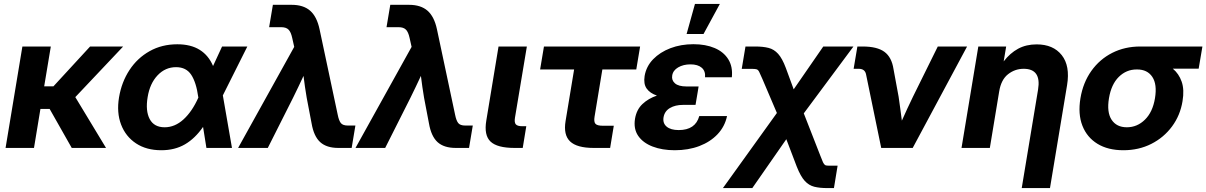

<svg xmlns="http://www.w3.org/2000/svg" viewBox="-20 -752 6132 976"><path d="M238.3 -515.6 204.6 -313H251.5L438 -515.6H606L362.8 -258.3L519 0H344.7L232.4 -198.2H185.5L152.8 0H8.3L93.8 -515.6Z M799.8 11.7Q724.1 11.7 671.4 -23.2Q618.7 -58.1 595.5 -118.9Q572.3 -179.7 585 -256.8Q598.1 -335 638.2 -396Q678.2 -457 740.5 -491.9Q802.7 -526.9 881.3 -526.9Q950.2 -526.9 995.4 -498.5Q1040.5 -470.2 1063 -416.5L1108.9 -515.6H1237.3L1112.8 -267.1L1159.2 0H1029.3L1012.2 -106.9Q971.7 -48.3 920.2 -18.3Q868.7 11.7 799.8 11.7ZM988.3 -256.3 987.8 -258.8Q977.5 -333.5 951.9 -372.1Q926.3 -410.6 875 -410.6Q820.3 -410.6 781 -369.1Q741.7 -327.6 730.5 -258.3Q718.8 -188.5 741 -146.7Q763.2 -105 816.9 -105Q869.1 -105 913.1 -145.3Q957 -185.5 988.3 -255.9Z M1190.4 0 1475.6 -513.7 1465.3 -559.6Q1459 -588.9 1446.8 -601.3Q1434.6 -613.8 1409.7 -613.8H1348.1L1367.2 -727.5H1462.4Q1522.5 -727.5 1556.6 -697.5Q1590.8 -667.5 1604.5 -603L1696.8 -168.5Q1702.6 -139.2 1712.6 -126.5Q1722.7 -113.8 1748.5 -113.8H1786.6L1767.6 0H1700.2Q1640.1 0 1607.7 -29.5Q1575.2 -59.1 1564 -124.5L1539.1 -254.9Q1534.2 -282.2 1530.3 -310.3Q1526.4 -338.4 1522.9 -366.2Q1509.8 -338.4 1496.6 -310.3Q1483.4 -282.2 1469.7 -254.9L1341.3 0Z M1787.1 0 2072.3 -513.7 2062 -559.6Q2055.7 -588.9 2043.5 -601.3Q2031.2 -613.8 2006.3 -613.8H1944.8L1963.9 -727.5H2059.1Q2119.1 -727.5 2153.3 -697.5Q2187.5 -667.5 2201.2 -603L2293.5 -168.5Q2299.3 -139.2 2309.3 -126.5Q2319.3 -113.8 2345.2 -113.8H2383.3L2364.3 0H2296.9Q2236.8 0 2204.3 -29.5Q2171.9 -59.1 2160.6 -124.5L2135.7 -254.9Q2130.9 -282.2 2127 -310.3Q2123 -338.4 2119.6 -366.2Q2106.4 -338.4 2093.3 -310.3Q2080.1 -282.2 2066.4 -254.9L1938 0Z M2595.7 0Q2507.3 0 2473.4 -32.5Q2439.5 -64.9 2452.1 -139.6L2514.2 -515.6H2658.2L2597.7 -153.3Q2593.8 -129.4 2602.1 -119.9Q2610.4 -110.4 2634.8 -110.4H2655.3L2637.2 0Z M2998 0Q2912.6 0 2877.9 -33.2Q2843.3 -66.4 2855 -136.7L2898.4 -398.9H2725.6L2745.1 -515.6H3233.9L3214.4 -398.9H3042L3002.4 -159.2Q2998 -132.8 3006.8 -122.8Q3015.6 -112.8 3044.9 -112.8H3100.1L3081.5 0Z M3410.2 11.7Q3346.2 11.7 3297.4 -7.1Q3248.5 -25.9 3224.1 -61.5Q3199.7 -97.2 3208 -148.4Q3215.8 -194.8 3245.8 -223.1Q3275.9 -251.5 3319.3 -266.1Q3283.7 -278.3 3267.1 -302Q3250.5 -325.7 3256.8 -365.7Q3265.1 -414.6 3300 -450.7Q3335 -486.8 3388.2 -507.1Q3441.4 -527.3 3504.9 -527.3Q3566.9 -527.3 3612.8 -507.8Q3658.7 -488.3 3682.1 -450.7Q3705.6 -413.1 3700.2 -359.4H3564Q3566.9 -390.6 3547.1 -407.7Q3527.3 -424.8 3489.7 -424.8Q3453.6 -424.8 3427.2 -409.4Q3400.9 -394 3397 -367.7Q3393.1 -344.2 3411.1 -328.4Q3429.2 -312.5 3470.2 -312.5H3531.2L3526.9 -285.6L3515.6 -218.8H3451.7Q3412.6 -218.8 3385.5 -202.9Q3358.4 -187 3353 -155.8Q3348.1 -125.5 3368.9 -108.2Q3389.6 -90.8 3430.2 -90.8Q3515.1 -90.8 3534.7 -162.1H3675.8Q3664.6 -108.9 3627.7 -69.8Q3590.8 -30.8 3534.9 -9.5Q3479 11.7 3410.2 11.7ZM3470.2 -579.1 3512.7 -731.9H3639.2L3556.2 -579.1Z M3654.8 204.1 3929.2 -177.7 3855.5 -350.6Q3844.7 -375.5 3839.4 -386.2Q3834 -397 3826.9 -399.4Q3819.8 -401.9 3804.2 -401.9H3750.5L3769.5 -515.6H3819.3Q3858.9 -515.6 3886.7 -508.5Q3914.6 -501.5 3935.5 -478.3Q3956.5 -455.1 3974.6 -406.7L4014.6 -297.9L4165 -515.6H4318.4L4065.9 -175.8L4149.9 39.1Q4158.7 62.5 4163.6 73Q4168.5 83.5 4174.8 87.4Q4179.2 89.4 4185.3 89.8Q4191.4 90.3 4200.7 90.3H4237.8L4219.2 204.1H4185.5Q4147 204.1 4119.4 197.3Q4091.8 190.4 4070.8 167.5Q4049.8 144.5 4030.3 95.2L3977.1 -44.4L3804.2 204.1Z M4459.5 0 4382.3 -374.5Q4376.5 -402.3 4345.2 -402.3H4319.3L4338.4 -515.6H4365.2Q4439 -515.6 4475.8 -488.5Q4512.7 -461.4 4522 -400.9L4547.9 -260.7Q4552.2 -230.5 4556.4 -200Q4560.5 -169.4 4564.5 -138.7Q4578.1 -169.4 4592.3 -200Q4606.4 -230.5 4621.1 -260.7L4747.1 -515.6H4896L4619.6 0Z M5059.1 -286.6 5011.7 0H4867.7L4953.1 -515.6H5094.7L5082 -439.9Q5114.3 -481.9 5155.3 -504.2Q5196.3 -526.4 5249.5 -526.4Q5334 -526.4 5377.2 -471.7Q5420.4 -417 5404.3 -319.3L5317.4 204.1H5173.8L5256.8 -296.4Q5274.4 -402.3 5183.6 -402.3Q5139.2 -402.3 5104 -374.5Q5068.8 -346.7 5059.1 -286.6Z M5690.4 11.7Q5612.3 11.7 5558.8 -21Q5505.4 -53.7 5482.2 -113Q5459 -172.4 5472.2 -252.4Q5485.4 -332 5527.6 -391.4Q5569.8 -450.7 5633.8 -483.2Q5697.8 -515.6 5775.9 -515.6H6092.3L6073.2 -402.8H5941.9Q5972.7 -377.4 5986.8 -336.9Q6001 -296.4 5991.2 -237.8Q5979.5 -165.5 5937.7 -109.1Q5896 -52.7 5832.3 -20.5Q5768.6 11.7 5690.4 11.7ZM5760.3 -398.9H5757.8Q5705.6 -398.9 5667.2 -361.1Q5628.9 -323.2 5617.2 -252.4Q5605.5 -181.6 5630.6 -143.3Q5655.8 -105 5708 -105Q5760.7 -105 5800 -143.6Q5839.4 -182.1 5851.1 -252.4Q5862.8 -323.2 5837.6 -361.1Q5812.5 -398.9 5760.3 -398.9Z"/></svg>

Font: Inter Display
Style: Bold Italic
Weight: 700
Italic angle: -9.39999°
Designer: Rasmus Andersson
Foundry: rsms
Version: Version 4.000;git-a52131595